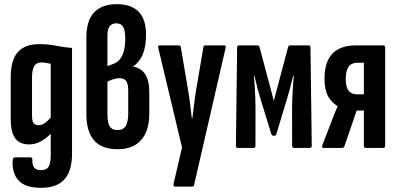

<svg xmlns="http://www.w3.org/2000/svg" viewBox="-20 -709 1903 920"><path d="M176.2 191Q100.2 191 68 154.7Q35.8 118.4 41 56.3Q42 48.9 45.2 46.9Q48.4 44.9 52.8 44.9H125.6Q135.1 44.9 135.1 55.9Q134.1 82.2 143.8 94.2Q153.5 106.2 176.2 106.2Q203 106.2 213 89.5Q223.1 72.8 223.1 35.4V-18.3Q223.1 -32.2 223.1 -43.7Q223.1 -55.1 223.4 -66.5H222.1Q198.8 -43.9 173.1 -30.4Q147.4 -17 120.3 -17Q73.9 -17 52.7 -46.6Q31.4 -76.2 31.4 -138.9V-338.8Q31.4 -421.7 65.6 -459.6Q99.8 -497.5 167.1 -497.5Q210.9 -497.5 248.6 -489.9Q286.3 -482.3 325.1 -479.1V27.7Q325.1 110.1 288.7 150.6Q252.4 191 176.2 191ZM165 -108.8Q179 -108.8 194.1 -119Q209.3 -129.1 223.1 -145.9V-403.1Q213.6 -405.3 201.5 -407.5Q189.5 -409.7 178.6 -409.7Q154.6 -409.7 144 -392.4Q133.4 -375 133.4 -338.4V-154.5Q133.4 -130.4 140.5 -119.6Q147.7 -108.8 165 -108.8Z M544 6Q467.6 6 430.8 -36.2Q394 -78.5 394 -161.6V-530.7Q394 -610.5 431.1 -649.8Q468.3 -689 539.4 -689Q609.4 -689 644.6 -652.7Q679.8 -616.3 679.8 -542.7Q679.8 -487 664.5 -449.4Q649.2 -411.7 618.3 -390.8V-389.4Q655.9 -383.3 675.6 -353.4Q695.3 -323.4 695.3 -268V-163.5Q695.3 -82.5 656.5 -38.3Q617.8 6 544 6ZM543.4 -85.8Q570.5 -85.8 582.4 -105.2Q594.4 -124.5 594.4 -164.5V-274.8Q594.4 -307.5 584.4 -321Q574.3 -334.4 551.7 -334.4Q538 -334.4 523.2 -329.5Q508.4 -324.7 494.8 -318V-162.5Q494.8 -122.5 505.3 -104.2Q515.8 -85.8 543.4 -85.8ZM494.8 -392.4 524 -403.1Q552 -413.6 566.1 -443.8Q580.2 -474.1 580.2 -522.1Q580.2 -562.4 570.4 -579.8Q560.6 -597.2 537.8 -597.2Q516.2 -597.2 505.5 -583.2Q494.8 -569.1 494.8 -537.9Z M818.5 185Q809.2 185 811.6 172.1L852.2 -2.5L738.5 -479.1Q735.5 -491.5 744.8 -491.5H836.3Q845.6 -491.5 846.6 -482.1L880.6 -280.6Q886.3 -249.1 890.8 -212.2Q895.3 -175.2 899.1 -142.6H901.9Q905.7 -175.2 910.3 -212.5Q914.9 -249.7 920.3 -281.2L954.6 -482.9Q955.6 -491.5 964.6 -491.5H1054Q1058.6 -491.5 1060.8 -488.3Q1062.9 -485.1 1060.9 -478.9L910.2 176.4Q908.4 185 899.9 185Z M1119.8 0Q1110.4 0 1110.4 -10.9L1116.2 -480.9Q1116.2 -491.5 1125.5 -491.5H1213.6Q1221.2 -491.5 1223.6 -483.3L1292.1 -226L1360.3 -483.3Q1362.7 -491.5 1370.6 -491.5H1458.7Q1467.7 -491.5 1467.7 -480.9L1473.8 -10.9Q1473.8 0 1464.5 0H1389.2Q1379.9 0 1379.9 -10.6L1379.5 -186.6Q1379.5 -206.1 1380.5 -234.9Q1381.5 -263.8 1383.6 -294.2Q1385.7 -324.5 1387.7 -347.8H1385.1Q1377.5 -315.4 1369.6 -285.5Q1361.7 -255.7 1354.3 -231.9L1304.3 -66.8Q1302.9 -62 1300.5 -60.3Q1298.1 -58.5 1292.1 -58.5Q1286.8 -58.5 1284.4 -60.3Q1282 -62 1280 -66.8L1229.2 -231.9Q1221.8 -255.3 1213.9 -285.4Q1206 -315.4 1198.8 -347.8H1196.8Q1198.8 -324.5 1200.6 -294.5Q1202.4 -264.6 1203.4 -235.5Q1204.4 -206.5 1204.4 -186.9L1204 -10.9Q1204 0 1194.6 0Z M1529.9 0Q1520.2 0 1524.4 -12.7L1568.2 -126.5Q1575.8 -145.3 1582.9 -164.2Q1590 -183 1597.6 -199.6V-200.6Q1568.6 -218 1551.8 -248.2Q1535 -278.4 1535 -331.8Q1535 -412.3 1572.7 -451.9Q1610.5 -491.5 1686.8 -491.5H1816.1Q1825.5 -491.5 1825.5 -480.9V-10.9Q1825.5 0 1816.1 0H1732.8Q1723.5 0 1723.5 -10.9V-179.2H1689.1L1630.5 -9.1Q1627.2 0 1619.4 0ZM1689 -257.1H1723.5V-408.3H1693.4Q1664 -408.3 1650.3 -389.1Q1636.6 -369.9 1636.6 -330.5Q1636.6 -291.9 1650.4 -274.5Q1664.2 -257.1 1689 -257.1Z"/></svg>

Font: Sofia Sans Extra Condensed
Style: Regular
Weight: 400
Designer: Botio Nikoltchev, Ani Petrova
Foundry: lettersoup
Version: Version 4.101